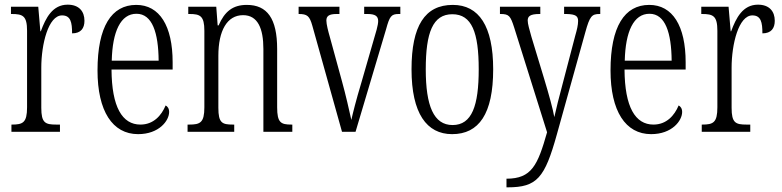

<svg xmlns="http://www.w3.org/2000/svg" viewBox="-20 -565 3352 823"><path d="M29 0H237V-31H221C174 -31 157 -38 157 -103V-275C157 -375 187 -499 246 -499C283 -499 289 -469 289 -422C327 -422 342 -444 342 -476C342 -516 319 -545 270 -545C205 -545 176 -488 155 -431H153L144 -536H27V-505H30C78 -505 96 -497 96 -433V-105C96 -39 78 -31 31 -31H29Z M572 10C662 10 705 -48 705 -85C705 -100 698 -109 690 -113C672 -70 638 -31 582 -31C504 -31 459 -106 458 -267H720V-298C720 -454 664 -544 564 -544C458 -544 398 -451 398 -263C398 -89 462 10 572 10ZM660 -305H459C462 -430 497 -506 565 -506C633 -506 659 -424 660 -305Z M784 0H984V-31H978C932 -31 916 -38 916 -103V-326C916 -433 953 -500 1022 -500C1085 -500 1109 -443 1109 -355V0H1233V-31H1229C1184 -31 1168 -39 1168 -105V-355C1168 -486 1125 -544 1038 -544C978 -544 943 -516 917 -456H913L907 -536H787V-505H792C838 -505 856 -497 856 -433V-105C856 -39 838 -31 791 -31H784Z M1319 -454 1446 0H1504L1635 -440C1650 -495 1657 -505 1689 -505H1696V-536H1541V-505H1555C1588 -505 1601 -496 1601 -475C1601 -457 1592 -428 1576 -374L1529 -211C1506 -135 1492 -78 1486 -51C1478 -88 1461 -162 1446 -216L1394 -406C1387 -430 1379 -461 1379 -477C1379 -496 1390 -505 1423 -505H1435V-536H1260V-505C1297 -505 1307 -497 1319 -454Z M1918 10C2033 10 2094 -77 2094 -268C2094 -453 2033 -544 1921 -544C1801 -544 1744 -454 1744 -268C1744 -79 1809 10 1918 10ZM1920 -29C1839 -29 1805 -111 1805 -268C1805 -425 1835 -504 1919 -504C2003 -504 2032 -425 2032 -268C2032 -112 2003 -29 1920 -29Z M2151 201V238H2156C2282 238 2315 198 2367 11L2489 -427C2508 -496 2517 -505 2550 -505H2553V-536H2398V-505H2408C2448 -504 2458 -496 2458 -475C2458 -458 2453 -437 2446 -413L2391 -203C2376 -147 2364 -100 2356 -63C2350 -98 2334 -156 2312 -229L2258 -407C2249 -439 2242 -463 2242 -477C2242 -495 2252 -505 2293 -505H2296V-536H2123V-505H2125C2162 -505 2168 -497 2184 -447L2325 2C2285 143 2259 201 2151 201Z M2771 10C2861 10 2904 -48 2904 -85C2904 -100 2897 -109 2889 -113C2871 -70 2837 -31 2781 -31C2703 -31 2658 -106 2657 -267H2919V-298C2919 -454 2863 -544 2763 -544C2657 -544 2597 -451 2597 -263C2597 -89 2661 10 2771 10ZM2859 -305H2658C2661 -430 2696 -506 2764 -506C2832 -506 2858 -424 2859 -305Z M2988 0H3196V-31H3180C3133 -31 3116 -38 3116 -103V-275C3116 -375 3146 -499 3205 -499C3242 -499 3248 -469 3248 -422C3286 -422 3301 -444 3301 -476C3301 -516 3278 -545 3229 -545C3164 -545 3135 -488 3114 -431H3112L3103 -536H2986V-505H2989C3037 -505 3055 -497 3055 -433V-105C3055 -39 3037 -31 2990 -31H2988Z"/></svg>

Font: Noto Serif Thai ExtraCondensed Light
Style: Regular
Weight: 300
Width: 2
Designer: Monotype Design Team
Foundry: Monotype Imaging Inc.
Version: Version 2.002